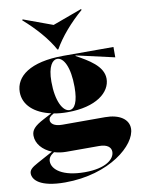

<svg xmlns="http://www.w3.org/2000/svg" viewBox="-107 -822 811 1095"><g transform="rotate(-10 299.0 -274.0)"><path d="M180 205C438 205 603 62 603 -33C603 -87 551 -122 468 -122H221C173 -122 154 -141 154 -160C154 -172 161 -182 184 -194C209 -189 236 -187 264 -187C429 -187 515 -258 515 -337C515 -411 431 -457 363 -495L364 -498L585 -448V-508H295C101 -508 14 -437 14 -347C14 -272 75 -218 170 -197L123 -172C65 -142 48 -120 48 -89C48 -43 83 -2 136 19L46 68C9 88 -5 101 -5 121C-5 157 34 205 180 205ZM99 -748C170 -686 232 -615 268 -549H273C310 -615 371 -686 443 -748L440 -753L271 -691L102 -753ZM114 72C114 54 123 39 147 24C168 30 191 34 215 34H407C454 34 475 54 475 79C475 121 424 167 301 167C172 167 114 119 114 72ZM202 -374C202 -464 230 -497 257 -497C294 -497 327 -438 327 -322C327 -236 306 -197 276 -197C238 -197 202 -261 202 -374Z"/></g></svg>

Font: Nyght Serif Dark
Style: Regular
Weight: 800
Designer: Maksym Kobuzan
Version: Version 0.410;Glyphs 3.1.2 (3151)